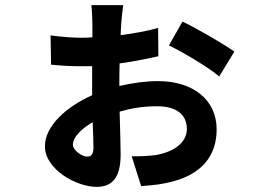

<svg xmlns="http://www.w3.org/2000/svg" viewBox="-20 -658 1040 748"><path d="M450 -56C450 -87 448 -155 446 -223C488 -235 531 -244 593 -244C666 -244 708 -212 708 -156C708 -99 652 -65 587 -54C559 -50 528 -49 493 -49L530 67C553 65 589 63 623 56C772 27 824 -56 824 -154C824 -270 731 -342 596 -342C548 -342 497 -335 445 -323V-332C445 -356 445 -383 446 -411C508 -419 561 -431 597 -439L596 -549C553 -537 503 -528 450 -521C451 -536 451 -552 452 -563C453 -582 458 -624 460 -638H336C338 -625 340 -582 340 -563V-513C324 -511 310 -511 295 -511C266 -511 223 -514 177 -520L179 -406C222 -402 250 -400 295 -400H310C320 -400 329 -400 339 -400V-287C238 -242 155 -167 155 -88C155 2 278 70 356 70C414 70 450 38 450 -56ZM893 -457C849 -488 753 -544 691 -574L638 -481C689 -457 797 -393 834 -360L893 -457ZM264 -94C264 -123 295 -155 341 -182C343 -139 344 -103 344 -82C344 -58 336 -48 320 -48C298 -48 264 -73 264 -94Z"/></svg>

Font: Glow Sans TC Normal
Style: Bold
Weight: 700
Designer: Ryoko NISHIZUKA (kana, bopomofo & ideographs); Paul D. Hunt (Latin, Greek & Cyrillic); Sandoll Communications, Soo-young
Version: Version 0.93